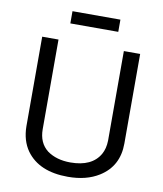

<svg xmlns="http://www.w3.org/2000/svg" viewBox="-98 -979 918 1081"><g transform="rotate(10 361.0 -438.5)"><path d="M551.8 -729H645V-216.8Q645 -86.9 541 -22Q469.2 22.9 363.8 22.9Q199.2 22.9 126 -78.1Q85.9 -134.8 85 -216.8V-729H178.2V-216.8Q178.2 -138.2 231 -97.2Q284.2 -59.1 363.8 -59.1Q486.8 -59.1 532.2 -138.2Q550.8 -170.9 551.8 -216.8ZM502 -899.9V-830.1H228V-899.9Z"/></g></svg>

Font: SolaimanLipiNormal
Style: Normal
Weight: 400
Designer: Solaiman Karim
Version: Version 1.6.1 ; ttfautohint (v1.5.65-e2d9)